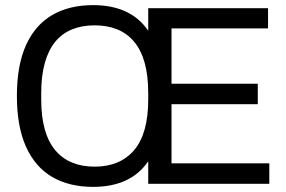

<svg xmlns="http://www.w3.org/2000/svg" viewBox="-20 -718 1118 750"><path d="M344 12Q250 12 183.5 -27Q117 -66 81.5 -145Q46 -224 46 -343Q46 -463 81.5 -541.5Q117 -620 183.5 -659Q250 -698 344 -698Q417 -698 471 -673Q525 -648 559 -598V-686H1027V-607H650V-391H987V-311H650V-80H1032V0H559V-88Q525 -38 471 -13Q417 12 344 12ZM349 -67Q399 -67 437.5 -83Q476 -99 503.5 -131Q531 -163 545 -212.5Q559 -262 559 -329V-354Q559 -423 545 -473Q531 -523 503.5 -555.5Q476 -588 437.5 -603.5Q399 -619 349 -619Q300 -619 261 -603Q222 -587 195.5 -554.5Q169 -522 155 -472Q141 -422 141 -354V-329Q141 -262 155 -212.5Q169 -163 196 -131Q223 -99 261.5 -83Q300 -67 349 -67Z"/></svg>

Font: Archivo SemiCondensed
Style: Regular
Weight: 400
Width: 4
Designer: Hector Gatti
Foundry: Omnibus-Type
Version: Version 2.001